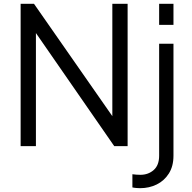

<svg xmlns="http://www.w3.org/2000/svg" viewBox="-20 -765 1005 1005"><path d="M88 0H168V-592L578 0H648V-745H568V-157L158 -745H88ZM813 -635H888V-745H813ZM713 220Q761 220 800.5 200.5Q840 181 864 143Q888 105 888 50V-536H813V50Q813 100 784.5 125Q756 150 715 150Q694 150 673 147V216Q681 218 693.5 219Q706 220 713 220Z"/></svg>

Font: Plus Jakarta Sans
Style: Regular
Weight: 400
Designer: Gumpita Rahayu
Foundry: Tokotype
Version: Version 2.004; ttfautohint (v1.8.3)